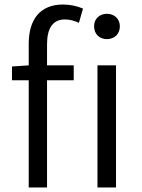

<svg xmlns="http://www.w3.org/2000/svg" viewBox="-20 -829 626 849"><path d="M411 0H493V-540H411ZM453 -656C485 -656 510 -678 510 -713C510 -746 485 -768 453 -768C420 -768 396 -746 396 -713C396 -678 420 -656 453 -656ZM33 -474H107V0H188V-474H306V-540H188V-633C188 -705 214 -743 267 -743C287 -743 308 -738 329 -728L347 -791C322 -802 291 -809 259 -809C157 -809 107 -743 107 -635V-540L33 -535Z"/></svg>

Font: Noto Sans CJK HK DemiLight
Style: Regular
Weight: 350
Designer: Ryoko NISHIZUKA 西塚涼子 (kana, bopomofo & ideographs); Paul D. Hunt (Latin, Greek & Cyrillic); Sandoll Communications 산돌커뮤니
Foundry: Adobe
Version: Version 2.004;hotconv 1.0.118;makeotfexe 2.5.65603